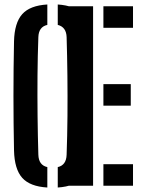

<svg xmlns="http://www.w3.org/2000/svg" viewBox="-20 -828 636 856"><path d="M191 8Q113.5 3.5 79 -35.2Q44.5 -74 42.5 -157Q37.5 -400 42.5 -643.5Q44.5 -726 79 -764.8Q113.5 -803.5 191 -808V-717Q152.5 -708.5 151 -662.5Q148 -581 147.2 -491.2Q146.5 -401.5 147.5 -311.2Q148.5 -221 151 -138Q152.5 -91.5 191 -83ZM237.5 8V-83Q275.5 -91.5 277 -138Q280 -221 280.8 -311.2Q281.5 -401.5 280.5 -491.2Q279.5 -581 277 -662.5Q275.5 -707.5 237.5 -717V-808Q314.5 -803 348.5 -764.2Q382.5 -725.5 384.5 -643.5Q390.5 -399 384.5 -157Q382.5 -74.5 348.5 -35.8Q314.5 3 237.5 8ZM287 0V-800H395V0ZM441 -704V-800H573V-704ZM441 -357V-453H563V-357ZM441 0V-96H573V0Z"/></svg>

Font: Big Shoulders Stencil Display
Style: Bold
Weight: 700
Designer: Patric King
Foundry: XO Type Co
Version: Version 1.000